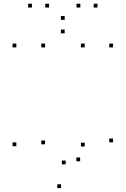

<svg xmlns="http://www.w3.org/2000/svg" viewBox="-20 -969 660 1009"><path d="M574.1 -220.9V-240.9H554.1V-220.9ZM574.1 -720V-740H554.1V-720ZM425.2 -720V-740H405.2V-720ZM425.2 -199.1V-219.1H405.2V-199.1ZM401.2 -121.4V-141.4H381.2V-121.4ZM325.2 -105.3V-125.3H305.2V-105.3ZM216.8 -210.6V-230.6H196.8V-210.6ZM216.8 -720V-740H196.8V-720ZM65.9 -720V-740H45.9V-720ZM65.9 -200.7V-220.7H45.9V-200.7ZM300.9 19.5V-0.5H280.9V19.5ZM320 -793.6V-813.6H300V-793.6ZM492.2 -929.4V-949.4H472.2V-929.4ZM402.2 -929.4V-949.4H382.2V-929.4ZM320 -864.8V-884.8H300V-864.8ZM237.8 -929.4V-949.4H217.8V-929.4ZM147.8 -929.4V-949.4H127.8V-929.4Z"/></svg>

Font: Monaspace Argon Dots Var
Style: Regular
Weight: 400
Designer: Riley Cran and the Lettermatic Team
Version: Version 1.100 (Monaspace Argon Dots)